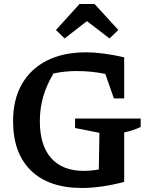

<svg xmlns="http://www.w3.org/2000/svg" viewBox="-20 -924 747 954"><path d="M387 10Q223 10 134 -76.5Q45 -163 45 -322Q45 -429 88.5 -505.5Q132 -582 213 -623Q294 -664 407 -664Q449 -664 498 -657.5Q547 -651 597 -639V-435H546L503 -557Q433 -571 361 -571Q303 -571 246 -559Q213 -505 195.5 -446.5Q178 -388 178 -322Q178 -201 234.5 -138Q291 -75 396 -75Q431 -75 471 -82L474 -264L353 -288V-335H679V-293Q662 -285 641.5 -278Q621 -271 597 -266V-20Q481 10 387 10ZM450 -904 568 -775 524 -733 412 -819 301 -733 258 -775 375 -904Z"/></svg>

Font: Piazzolla SemiBold
Style: Regular
Weight: 600
Designer: Juan Pablo del Peral
Foundry: Huerta Tipografica
Version: Version 1.330